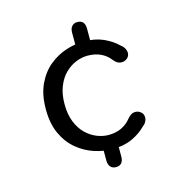

<svg xmlns="http://www.w3.org/2000/svg" viewBox="-101 -759 820 856"><g transform="rotate(-15 309.5 -331.0)"><path d="M331 3Q315 3 305.8 -7.2Q296.5 -17.5 296.5 -37.5V-88Q296.5 -108 305.8 -118.2Q315 -128.5 331 -128.5Q365.5 -128.5 365.5 -88V-37.5Q365.5 3 331 3ZM331 -529Q315 -529 305.8 -539.2Q296.5 -549.5 296.5 -569.5V-626.5Q296.5 -646 305.8 -656.2Q315 -666.5 331 -666.5Q365.5 -666.5 365.5 -626.5V-569.5Q365.5 -549.5 356.5 -539.2Q347.5 -529 331 -529ZM336 -78.5Q296 -78.5 253.8 -92.2Q211.5 -106 175.5 -135.5Q139.5 -165 117.2 -212.5Q95 -260 95 -327Q95 -394 117.2 -441.5Q139.5 -489 175.5 -518.5Q211.5 -548 253.8 -561.8Q296 -575.5 336 -575.5Q388.5 -575.5 427 -558Q465.5 -540.5 491 -515Q502.5 -506.5 508 -496.2Q513.5 -486 513.5 -477Q513.5 -461 502.2 -451.5Q491 -442 477 -442Q465.5 -442 456.8 -447.2Q448 -452.5 440 -462.5Q423.5 -484.5 397.5 -497.2Q371.5 -510 336 -510Q309.5 -510 282.2 -499Q255 -488 232.2 -465.8Q209.5 -443.5 195.5 -408.8Q181.5 -374 181.5 -327Q181.5 -280 195.5 -245.2Q209.5 -210.5 232.2 -188.2Q255 -166 282.2 -155Q309.5 -144 336 -144Q371.5 -144 397.5 -157Q423.5 -170 440 -191.5Q448 -201 456.8 -206.8Q465.5 -212.5 477 -212.5Q491 -212.5 502.2 -203Q513.5 -193.5 513.5 -177.5Q513.5 -168 508 -158Q502.5 -148 491 -139.5Q465.5 -113.5 427 -96Q388.5 -78.5 336 -78.5Z"/></g></svg>

Font: Sono ExtraLight Monospace
Style: Regular
Weight: 400
Version: Version 2.112